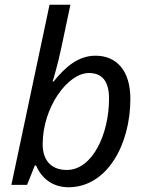

<svg xmlns="http://www.w3.org/2000/svg" viewBox="-20 -780 619 810"><path d="M269 10C431 10 530 -169 530 -363C530 -483 471 -545 383 -545C308 -545 254 -495 206 -436H202C203 -438 225 -512 239 -580L277 -760H189L28 0H94L127 -82H132C153 -33 197 10 269 10ZM262 -63C193 -63 160 -107 160 -171C160 -328 266 -472 355 -472C412 -472 440 -436 440 -364C440 -214 370 -63 262 -63Z"/></svg>

Font: BC Sans
Style: Italic
Weight: 400
Italic angle: -12°
Designer: Monotype Design Team
Designer: Province of B.C.
Foundry: Monotype Imaging Inc.
Version: Version 2.000;GOOG;noto-source:20170915:90ef993387c0